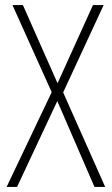

<svg xmlns="http://www.w3.org/2000/svg" viewBox="-20 -734 439 754"><path d="M393 0 228 -371 387 -714H345L206 -407L70 -714H29L183 -372L6 0H47L205 -337L351 0Z"/></svg>

Font: Noto Sans Ethiopic Condensed ExtraLight
Style: Regular
Weight: 200
Width: 3
Designer: Monotype Design Team
Foundry: Monotype Imaging Inc.
Version: Version 2.102